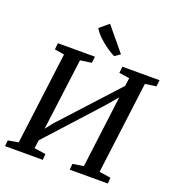

<svg xmlns="http://www.w3.org/2000/svg" viewBox="-169 -1110 1138 1243"><g transform="rotate(20 400.5 -488.5)"><path d="M356 -743 351 -699 273 -688 209 -193 248 -243 604 -632 612 -688 540 -699 545 -743H801L796 -699L720 -688L639 -53L718 -41L715 0H453L456 -41L531 -53L594 -550L528 -472L199 -110L191 -53L270 -41L267 0H7L11 -41L82 -53L163 -688L96 -699L101 -743ZM313 -925 375 -977 509 -815 471 -789Q431 -808 381.5 -848.5Q332 -889 313 -925Z"/></g></svg>

Font: Koeln Type Serif
Style: Italic
Weight: 400
Italic angle: -8°
Designer: Eben Sorkin
Foundry: Eben Sorkin
Version: Version 2.002